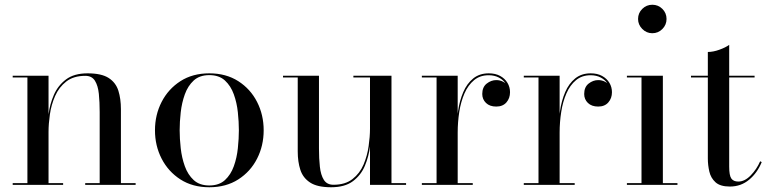

<svg xmlns="http://www.w3.org/2000/svg" viewBox="-20 -779 3246 809"><path d="M184.5 -460V-7.5H246V0H33.5V-7.5H95.5V-452.5H33.5V-460ZM489.5 -319V-7.5H551.5V0H339V-7.5H400V-307Q400 -349 396.5 -383.5Q393 -418 380 -438.8Q367 -459.5 339.5 -459.5Q290 -459.5 259.2 -435.5Q228.5 -411.5 212.2 -374.5Q196 -337.5 190.2 -297Q184.5 -256.5 184.5 -223.5L179 -219.5Q179 -254 184.5 -297Q190 -340 207 -379.2Q224 -418.5 258 -444.2Q292 -470 349 -470Q407.5 -470 437.8 -450.5Q468 -431 478.8 -396.8Q489.5 -362.5 489.5 -319Z M862 10Q791.5 10 740.2 -23Q689 -56 661 -110.5Q633 -165 633 -230Q633 -295 661 -349.5Q689 -404 740.2 -437Q791.5 -470 862 -470Q932.5 -470 984 -437Q1035.5 -404 1063.2 -349.5Q1091 -295 1091 -230Q1091 -165 1063.2 -110.5Q1035.5 -56 984 -23Q932.5 10 862 10ZM862 2.5Q903 2.5 927.8 -20.2Q952.5 -43 965.2 -78.5Q978 -114 982.2 -154.5Q986.5 -195 986.5 -230Q986.5 -265.5 982.2 -305.8Q978 -346 965.2 -381.5Q952.5 -417 927.8 -439.8Q903 -462.5 862 -462.5Q821 -462.5 796.2 -439.8Q771.5 -417 758.8 -381.5Q746 -346 741.5 -305.8Q737 -265.5 737 -230Q737 -195 741.5 -154.5Q746 -114 758.8 -78.5Q771.5 -43 796.2 -20.2Q821 2.5 862 2.5Z M1375 10Q1317 10 1286.8 -9.8Q1256.5 -29.5 1245.5 -63.5Q1234.5 -97.5 1234.5 -141V-452.5H1172.5V-460H1324V-153Q1324 -111 1327.8 -76.5Q1331.5 -42 1344.5 -21.2Q1357.5 -0.5 1385 -0.5Q1434.5 -0.5 1465.2 -24.5Q1496 -48.5 1511.8 -85.5Q1527.5 -122.5 1533.2 -163Q1539 -203.5 1539 -236.5L1544.5 -240.5Q1544.5 -206 1539.2 -163Q1534 -120 1517.5 -80.5Q1501 -41 1467 -15.5Q1433 10 1375 10ZM1539 0V-452.5H1469V-460H1629.5V-7.5H1691V0Z M1903.5 -220.5Q1903.5 -266.5 1910 -310.8Q1916.5 -355 1932 -391Q1947.5 -427 1974 -448.5Q2000.5 -470 2039.5 -470Q2067.5 -470 2087.5 -459Q2107.5 -448 2118.2 -430Q2129 -412 2129 -390.5Q2129 -365 2113.8 -347.5Q2098.5 -330 2071 -330Q2043.5 -330 2027.8 -345.2Q2012 -360.5 2012 -383Q2012 -412 2030.8 -426.8Q2049.5 -441.5 2071 -441.5Q2087 -441.5 2100 -434.5Q2113 -427.5 2120.5 -416Q2128 -404.5 2128 -390.5H2121Q2121 -410 2110.8 -426.2Q2100.5 -442.5 2082 -452.2Q2063.5 -462 2039 -462Q2002.5 -462 1977.5 -441.2Q1952.5 -420.5 1937.2 -385.8Q1922 -351 1915.2 -307.8Q1908.5 -264.5 1908.5 -220.5ZM1908.5 -460V-7.5H1972V0H1757.5V-7.5H1819.5V-452.5H1757.5V-460Z M2333 -220.5Q2333 -266.5 2339.5 -310.8Q2346 -355 2361.5 -391Q2377 -427 2403.5 -448.5Q2430 -470 2469 -470Q2497 -470 2517 -459Q2537 -448 2547.8 -430Q2558.5 -412 2558.5 -390.5Q2558.5 -365 2543.2 -347.5Q2528 -330 2500.5 -330Q2473 -330 2457.2 -345.2Q2441.5 -360.5 2441.5 -383Q2441.5 -412 2460.2 -426.8Q2479 -441.5 2500.5 -441.5Q2516.5 -441.5 2529.5 -434.5Q2542.5 -427.5 2550 -416Q2557.5 -404.5 2557.5 -390.5H2550.5Q2550.5 -410 2540.2 -426.2Q2530 -442.5 2511.5 -452.2Q2493 -462 2468.5 -462Q2432 -462 2407 -441.2Q2382 -420.5 2366.8 -385.8Q2351.5 -351 2344.8 -307.8Q2338 -264.5 2338 -220.5ZM2338 -460V-7.5H2401.5V0H2187V-7.5H2249V-452.5H2187V-460Z M2728.5 -639Q2704 -639 2686.2 -657Q2668.5 -675 2668.5 -699Q2668.5 -724 2686.2 -741.5Q2704 -759 2728.5 -759Q2753.5 -759 2771 -741.5Q2788.5 -724 2788.5 -699Q2788.5 -674.5 2771 -656.8Q2753.5 -639 2728.5 -639ZM2773 -460V-7.5H2834.5V0H2621.5V-7.5H2683V-452.5H2621.5V-460Z M3055.5 7Q3014.5 7 2994.8 -11Q2975 -29 2968.8 -56.2Q2962.5 -83.5 2962.5 -111V-560Q2985 -560 3011.2 -569.5Q3037.5 -579 3052.5 -590V-77Q3052.5 -39.5 3061.5 -26.8Q3070.5 -14 3091 -14Q3118 -14 3143.2 -40Q3168.5 -66 3183 -99.5L3189.5 -96Q3171 -50.5 3136.5 -21.8Q3102 7 3055.5 7ZM2891.5 -452.5V-460H3159.5V-452.5Z"/></svg>

Font: Bodoni Moda 28pt
Style: Regular
Weight: 400
Designer: Owen Earl
Foundry: indestructible type
Version: Version 2.005